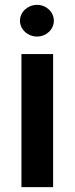

<svg xmlns="http://www.w3.org/2000/svg" viewBox="-20 -768 306 788"><path d="M68 0H198V-546H68ZM62 -683C62 -647 94 -618 132 -618C170 -618 201 -647 201 -683C201 -719 170 -748 132 -748C94 -748 62 -719 62 -683Z"/></svg>

Font: Wafeq Semi Bold
Style: Regular
Weight: 600
Designer: Rasmus Andersson & Azza Alameddine
Foundry: Google & TypeTogether
Version: Version 3.000;January 28, 2025;FontCreator 15.0.0.3014 64-bi